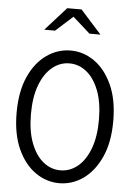

<svg xmlns="http://www.w3.org/2000/svg" viewBox="-62 -984 724 1041"><g transform="rotate(5 300.0 -463.5)"><path d="M300 11Q229.9 11 169.9 -31Q110 -73 73.5 -153.5Q37 -234 37 -350Q37 -466 73.3 -546.5Q109.5 -627 169.8 -669Q230 -711 300 -711Q370.3 -711 430 -669Q489.6 -627 526.3 -546.5Q563 -466 563 -350Q563 -234 526.3 -153.5Q489.6 -73 430 -31Q370.3 11 300 11ZM300 -59Q352 -59 394.1 -93.5Q436.1 -128.1 460.6 -193Q485 -258 485 -349.5Q485 -442 460.6 -506.8Q436.1 -571.6 394.1 -606.3Q352 -641 300 -641Q248 -641 205.9 -606.3Q163.9 -571.6 139.4 -506.8Q115 -442 115 -349.5Q115 -258 139.4 -193Q163.9 -128.1 205.9 -93.5Q248 -59 300 -59ZM147 -811 261 -938H339L453 -811H393L299 -895L206 -811Z"/></g></svg>

Font: Red Hat Mono VF Light
Style: Regular
Weight: 300
Monospace: yes
Designer: Pentagram, MCKL
Foundry: Pentagram, MCKL
Version: Version 1.023